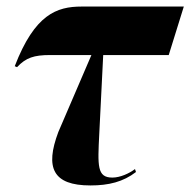

<svg xmlns="http://www.w3.org/2000/svg" viewBox="-20 -556 581 586"><path d="M256 10C312 10 356 -1 395 -31L392 -40C375 -27 347 -14 323 -14C276 -14 278 -49 283 -148L295 -388H495L541 -536H229C153 -536 86 -512 25 -354L32 -351C59 -380 84 -388 133 -388H259L158 -153C117 -44 141 10 256 10Z"/></svg>

Font: Noto Serif Display Condensed ExtraBold
Style: Italic
Weight: 800
Width: 3
Italic angle: -12°
Designer: Monotype Design Team
Foundry: Monotype Imaging Inc.
Version: Version 2.009